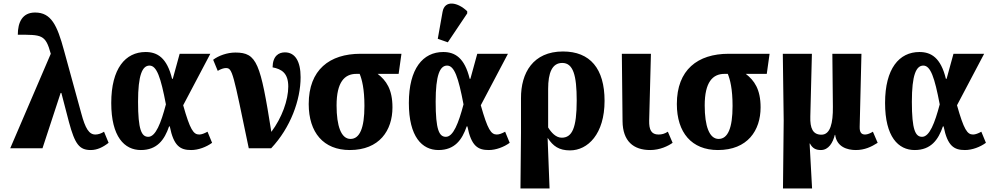

<svg xmlns="http://www.w3.org/2000/svg" viewBox="-20 -841 5624 1089"><path d="M38 0H221L324 -314H328L371 -149C405 -23 430 10 495 10C531 10 564 -6 596 -31L570 -94C555 -84 537 -78 521 -78C485 -78 464 -112 441 -198L343 -555C304 -699 270 -770 179 -770C107 -770 81 -715 81 -644C217 -644 238 -646 268 -536Z M779 10C871 10 913 -48 939 -124H943C965 -13 1002 10 1064 10C1105 10 1150 -7 1183 -31L1157 -94C1139 -84 1123 -78 1110 -78C1077 -78 1058 -106 1019 -244L1173 -536H999L960 -394H956C927 -514 872 -546 806 -546C691 -546 611 -452 611 -257C611 -65 686 10 779 10ZM821 -65C783 -65 763 -104 763 -264C763 -415 787 -469 828 -469C869 -469 892 -402 921 -249C893 -143 863 -65 821 -65Z M1391 0H1518C1628 -117 1685 -274 1685 -403C1685 -493 1654 -544 1596 -544C1561 -544 1527 -524 1526 -459C1578 -449 1615 -426 1615 -350C1615 -273 1579 -173 1519 -93C1457 -483 1438 -543 1315 -543C1268 -543 1219 -525 1189 -502L1215 -439C1231 -449 1249 -455 1261 -455C1299 -455 1301 -432 1391 0Z M1964 10C2132 10 2206 -101 2206 -232C2206 -335 2170 -385 2122 -422H2241L2257 -536H2025C1849 -536 1731 -445 1731 -251C1731 -89 1815 10 1964 10ZM1968 -53C1915 -53 1889 -126 1889 -243C1889 -375 1934 -422 2001 -422H2020C2033 -390 2047 -337 2047 -240C2047 -114 2020 -53 1968 -53Z M2520 -601 2630 -765V-777C2578 -828 2502 -844 2490 -773L2463 -621ZM2467 10C2559 10 2601 -48 2627 -124H2631C2653 -13 2690 10 2752 10C2793 10 2838 -7 2871 -31L2845 -94C2827 -84 2811 -78 2798 -78C2765 -78 2746 -106 2707 -244L2861 -536H2687L2648 -394H2644C2615 -514 2560 -546 2494 -546C2379 -546 2299 -452 2299 -257C2299 -65 2374 10 2467 10ZM2509 -65C2471 -65 2451 -104 2451 -264C2451 -415 2475 -469 2516 -469C2557 -469 2580 -402 2609 -249C2581 -143 2551 -65 2509 -65Z M2932 228H3097L3086 -58H3087C3117 -12 3151 12 3213 12C3314 12 3409 -81 3409 -269C3409 -452 3327 -549 3173 -549C3004 -549 2934 -428 2935 -283V-89ZM3166 -60C3133 -60 3107 -89 3089 -118V-337C3089 -427 3111 -484 3169 -484C3231 -484 3251 -414 3251 -271C3251 -115 3225 -60 3166 -60Z M3668 10C3723 10 3770 -13 3795 -31L3768 -94C3749 -82 3734 -78 3715 -78C3674 -78 3661 -105 3662 -157L3672 -536H3507L3511 -154C3512 -40 3573 10 3668 10Z M4052 10C4220 10 4294 -101 4294 -232C4294 -335 4258 -385 4210 -422H4329L4345 -536H4113C3937 -536 3819 -445 3819 -251C3819 -89 3903 10 4052 10ZM4056 -53C4003 -53 3977 -126 3977 -243C3977 -375 4022 -422 4089 -422H4108C4121 -390 4135 -337 4135 -240C4135 -114 4108 -53 4056 -53Z M4421 228H4586L4572 -27H4574C4588 0 4607 10 4636 10C4680 10 4704 -32 4715 -76H4717C4726 -8 4785 10 4834 10C4884 10 4922 -8 4958 -31L4931 -94C4918 -86 4901 -78 4887 -78C4869 -78 4855 -86 4856 -122L4866 -536H4701L4704 -235C4705 -144 4690 -77 4639 -77C4590 -77 4574 -114 4576 -180L4585 -536H4420L4425 -157Z M5168 10C5260 10 5302 -48 5328 -124H5332C5354 -13 5391 10 5453 10C5494 10 5539 -7 5572 -31L5546 -94C5528 -84 5512 -78 5499 -78C5466 -78 5447 -106 5408 -244L5562 -536H5388L5349 -394H5345C5316 -514 5261 -546 5195 -546C5080 -546 5000 -452 5000 -257C5000 -65 5075 10 5168 10ZM5210 -65C5172 -65 5152 -104 5152 -264C5152 -415 5176 -469 5217 -469C5258 -469 5281 -402 5310 -249C5282 -143 5252 -65 5210 -65Z"/></svg>

Font: Noto Serif Condensed ExtraBold
Style: Regular
Weight: 800
Width: 3
Designer: Monotype Design Team
Foundry: Monotype Imaging Inc.
Version: Version 2.013